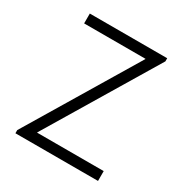

<svg xmlns="http://www.w3.org/2000/svg" viewBox="-167 -851 939 981"><g transform="rotate(30 303.0 -360.0)"><path d="M59.1 -18.6 444.3 -659.7V-661.6H82.5V-719.7H539.1V-701.2L153.8 -60.1V-58.1H546.4V0H59.1Z"/></g></svg>

Font: Reddit Sans Light
Style: Regular
Weight: 300
Designer: Stephen Hutchings
Foundry: Reddit
Version: Version 1.013